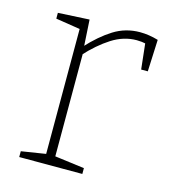

<svg xmlns="http://www.w3.org/2000/svg" viewBox="-86 -600 592 670"><g transform="rotate(15 210.0 -265.0)"><path d="M44 0V-21L139 -36L132 -27V-495L140 -485L44 -500V-521L157 -527L163 -426L158 -429Q201 -476 244 -503Q287 -530 339 -530Q371 -530 405 -520L400 -405H376L365 -506L371 -496Q362 -498 353 -499Q344 -500 335 -500Q288 -500 245 -472.5Q202 -445 160 -399L165 -413V-27L157 -36L272 -21V0Z"/></g></svg>

Font: Bitter Thin ExtraLight
Style: Regular
Weight: 250
Version: Version 2.002